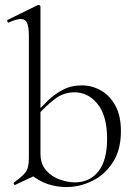

<svg xmlns="http://www.w3.org/2000/svg" viewBox="-20 -745 548 778"><path d="M249 13Q211 13 174 1Q137 -11 101 -41L144 -123Q144 -80 167.5 -54Q191 -28 223.5 -17Q256 -6 282 -6Q344 -6 379 -51Q414 -96 414 -182Q414 -275 376 -323Q338 -371 281 -371Q237 -371 200.5 -342.5Q164 -314 132 -278L124 -285Q145 -309 172 -335.5Q199 -362 233.5 -380.5Q268 -399 311 -399Q353 -399 389 -378.5Q425 -358 447.5 -317Q470 -276 470 -214Q470 -138 437.5 -87.5Q405 -37 354 -12Q303 13 249 13ZM42 4Q38 5 36 1Q34 -3 37 -6Q67 -27 82 -45Q97 -63 97 -103V-599Q97 -635 90 -651.5Q83 -668 64 -668Q47 -668 16 -654Q12 -652 10 -658Q8 -664 12 -665L132 -724Q135 -725 137 -725Q139 -725 141.5 -723Q144 -721 144 -718V-44Z"/></svg>

Font: Cormorant Light
Style: Regular
Weight: 300
Designer: Christian Thalmann (Catharsis Fonts)
Foundry: Catharsis Fonts
Version: Version 4.000